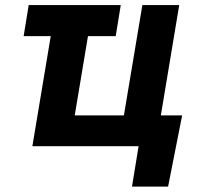

<svg xmlns="http://www.w3.org/2000/svg" viewBox="-20 -565 781 742"><path d="M446.7 -545.5H90.9L71.4 -425.4H176.1L105.1 0H515.6L490.1 156.2H629.6L683.9 -119H601.6L672.6 -545.5H530.2L458.8 -119H268.8L320 -425.4H427.2Z"/></svg>

Font: Margiela Sans
Style: Bold Italic
Weight: 700
Italic angle: -9.39999°
Designer: Stefan Endress, Andreas Faust
Version: Version 1.100;FEAKit 1.0